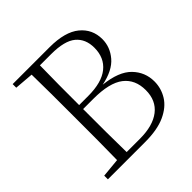

<svg xmlns="http://www.w3.org/2000/svg" viewBox="-188 -877 1031 1031"><g transform="rotate(-45 327.5 -361.5)"><path d="M231 -32.2H331.1Q430.7 -32.2 484.9 -74.2Q539.1 -116.2 539.1 -194.8Q539.1 -275.4 483.9 -318.1Q428.7 -360.8 307.1 -360.8H229Q229 -265.6 229.2 -186Q229.5 -106.4 231 -32.2ZM315.9 -690.9H231Q229.5 -619.1 229.2 -544.2Q229 -469.2 229 -391.1H297.9Q400.9 -391.1 452.9 -433.1Q504.9 -475.1 504.9 -550.8Q504.9 -617.7 461.2 -654.3Q417.5 -690.9 315.9 -690.9ZM56.2 -723.1H335.9Q453.1 -723.1 510.5 -676Q567.9 -628.9 567.9 -553.2Q567.9 -493.7 526.9 -445.3Q485.8 -397 396 -378.9Q506.3 -367.2 555.7 -316.4Q605 -265.6 605 -194.8Q605 -142.6 577.4 -98.1Q549.8 -53.7 491.2 -26.9Q432.6 0 338.9 0H56.2V-27.8L164.1 -38.1Q165.5 -110.8 165.8 -184.8Q166 -258.8 166 -334V-391.1Q166 -465.3 165.8 -539.3Q165.5 -613.3 164.1 -687L56.2 -695.8Z"/></g></svg>

Font: Source Han Serif CN ExtraLight
Style: Regular
Weight: 250
Designer: Ryoko NISHIZUKA  (kana & ideographs); Frank Grießhammer (Latin, Greek & Cyrillic); Wenlong ZHANG  (bopomofo); Sandoll Co
Foundry: Adobe Systems Incorporated
Version: Version 1.001;PS 1.001;hotconv 16.6.54;makeotf.lib2.5.65590